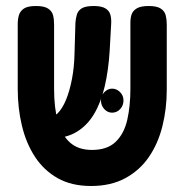

<svg xmlns="http://www.w3.org/2000/svg" viewBox="-20 -603 614 639"><path d="M283 16Q218 16 172 -10Q126 -36 96.5 -81Q67 -126 53 -184.5Q39 -243 39 -307V-523Q39 -539 43 -552.5Q47 -566 59.5 -574.5Q72 -583 100 -583Q127 -583 140 -574.5Q153 -566 156.5 -552.5Q160 -539 160 -522V-307Q160 -244 172.5 -199Q185 -154 212.5 -129Q240 -104 286 -104Q337 -104 365 -131Q393 -158 403.5 -204Q414 -250 414 -308V-528Q414 -543 418 -555Q422 -567 435 -575Q448 -583 475 -583Q502 -583 515 -574.5Q528 -566 531.5 -552Q535 -538 535 -522V-305Q535 -241 520.5 -183Q506 -125 475.5 -80.5Q445 -36 397 -10Q349 16 283 16ZM113 -143 103 -209H136Q155 -209 171.5 -225.5Q188 -242 200 -271.5Q212 -301 219.5 -340Q227 -379 228 -424L231 -527Q232 -542 236 -555Q240 -568 252.5 -575.5Q265 -583 292 -583Q318 -583 331 -575Q344 -567 347.5 -553.5Q351 -540 350 -524L345 -434Q341 -369 328.5 -315.5Q316 -262 293 -223.5Q270 -185 235 -164Q200 -143 152 -143ZM353 -228Q338 -228 327 -240Q316 -252 316 -269Q316 -285 327.5 -296.5Q339 -308 353 -308Q368 -308 379.5 -296.5Q391 -285 391 -269Q391 -252 380 -240Q369 -228 353 -228Z"/></svg>

Font: Fredoka Condensed Medium
Style: Regular
Weight: 500
Width: 3
Designer: Ben Nathan
Foundry: Milena B. Brandão, Ben Nathan
Version: Version 2.001